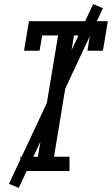

<svg xmlns="http://www.w3.org/2000/svg" viewBox="-20 -839 549 942"><path d="M80 0V-70H166L265 -665H187L174 -590H98L122 -735H509L485 -590H409L421 -665H343L245 -70H321V0ZM72 83 24 63 437 -819 485 -799Z"/></svg>

Font: Iosevka Gothic
Style: Italic
Weight: 400
Italic angle: -9°
Monospace: yes
Designer: Belleve Invis
Foundry: Belleve Invis
Version: Version 15.5.1; ttfautohint (v1.8.4)